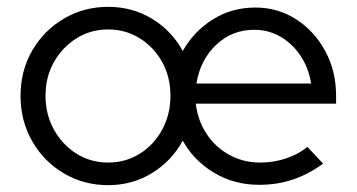

<svg xmlns="http://www.w3.org/2000/svg" viewBox="-20 -531 1043 561"><path d="M296 10Q225 10 166.5 -24.5Q108 -59 74 -118.5Q40 -178 40 -251Q40 -324 74 -383Q108 -442 166.5 -476.5Q225 -511 296 -511Q367 -511 424.5 -476Q482 -441 514 -382Q546 -439 601.5 -474Q657 -509 726 -509Q792 -509 845.5 -474.5Q899 -440 930.5 -381.5Q962 -323 962 -251V-228H552Q558 -179 583.5 -140Q609 -101 650 -78.5Q691 -56 740 -56Q779 -56 815.5 -68Q852 -80 878 -102L924 -53Q882 -22 836 -6.5Q790 9 737 9Q664 9 605 -26.5Q546 -62 514 -120Q482 -61 424.5 -25.5Q367 10 296 10ZM296 -56Q347 -56 388.5 -82Q430 -108 454 -152.5Q478 -197 478 -251Q478 -306 454 -349.5Q430 -393 388.5 -419Q347 -445 296 -445Q245 -445 203.5 -419Q162 -393 137.5 -349.5Q113 -306 113 -251Q113 -197 137.5 -152.5Q162 -108 203.5 -82Q245 -56 296 -56ZM554 -287H889Q882 -332 858.5 -367.5Q835 -403 800 -423.5Q765 -444 723 -444Q658 -444 611.5 -400Q565 -356 554 -287Z"/></svg>

Font: Red Hat Display VF
Style: Regular
Weight: 300
Designer: Pentagram, MCKL
Foundry: Pentagram, MCKL
Version: Version 1.023